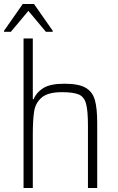

<svg xmlns="http://www.w3.org/2000/svg" viewBox="-33 -934 586 954"><path d="M84 -743H130V-441H134Q147 -474 181.5 -496Q216 -518 287 -518Q357 -518 391.5 -498.5Q426 -479 438 -438.5Q450 -398 450 -321V0H404V-309Q404 -385 394.5 -419Q385 -453 358.5 -464.5Q332 -476 274 -476Q206 -476 175 -450Q144 -424 137 -382.5Q130 -341 130 -264V0H84ZM-13 -776V-781L80 -914H136L229 -781V-776H195L108 -880L21 -776Z"/></svg>

Font: Saira Semi Condensed ExtraLight
Style: Regular
Weight: 200
Width: 4
Designer: Hector Gatti with collaboration of the Omnibus-Type team
Foundry: Omnibus-Type
Version: Version 1.001; ttfautohint (v1.8)